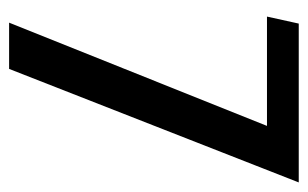

<svg xmlns="http://www.w3.org/2000/svg" viewBox="-144 -516 660 411"><g transform="rotate(90 185.5 -310.0)"><path d="M28 0 249 -552H15L30 -620H370L127 0Z"/></g></svg>

Font: Smooch Sans Thin SemiBold
Style: Regular
Weight: 600
Version: Version 1.010